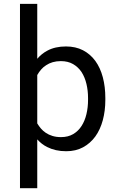

<svg xmlns="http://www.w3.org/2000/svg" viewBox="-20 -781 640 1004"><path d="M530.8 -258.3V-268.6Q530.8 -327.6 517.6 -377.2Q504.4 -426.8 478.5 -462.4Q452.6 -498 414.1 -518.1Q375.5 -538.1 324.7 -538.1Q296.4 -538.1 271.7 -532.5Q247.1 -526.9 226.6 -515.6Q211.9 -507.8 199 -497.3Q186 -486.8 174.8 -473.6V-760.7H84.5V203.1H174.8V-52.2Q186 -39.6 199 -29.5Q211.9 -19.5 226.6 -12.2Q247.6 -1.5 272.5 4.2Q297.4 9.8 326.2 9.8Q376 9.8 414.1 -10.7Q452.1 -31.2 478.5 -67.4Q504.4 -103.5 517.6 -152.6Q530.8 -201.7 530.8 -258.3ZM440.4 -268.6V-258.3Q440.4 -219.7 432.1 -184.6Q423.8 -149.4 406.7 -122.6Q389.6 -95.7 362.8 -79.8Q335.9 -64 298.8 -64Q274.4 -64 254.4 -70.1Q234.4 -76.2 218.8 -86.9Q205.1 -96.2 194.3 -108.6Q183.6 -121.1 174.8 -135.7V-388.7Q183.6 -404.3 195.1 -417.5Q206.5 -430.7 221.2 -439.9Q236.3 -450.2 255.6 -455.8Q274.9 -461.4 297.9 -461.4Q335.4 -461.4 362.3 -445.8Q389.2 -430.2 406.7 -403.8Q423.8 -377 432.1 -342Q440.4 -307.1 440.4 -268.6Z"/></svg>

Font: Roboto Mono
Style: Regular
Weight: 400
Monospace: yes
Designer: Google
Version: Version 3.000